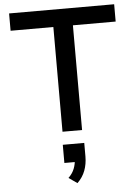

<svg xmlns="http://www.w3.org/2000/svg" viewBox="-64 -754 798 1105"><g transform="rotate(-5 334.5 -201.5)"><path d="M278 0V-605H31V-705H638V-605H391V0ZM338 302 289 268Q313 245 323.5 217.5Q334 190 334 165L356 180H273V75H397V153Q397 197 383 234.5Q369 272 338 302Z"/></g></svg>

Font: Nunito Sans 6pt SemiBold
Style: Regular
Weight: 600
Version: Version 3.101;gftools[0.9.27]